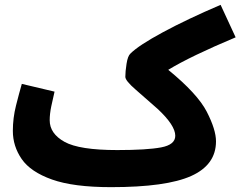

<svg xmlns="http://www.w3.org/2000/svg" viewBox="-20 -751 992 792"><path d="M871 -168Q871 -216 833 -290Q795 -364 674 -463Q766 -519 952 -597L890 -731Q752 -672 652 -618Q552 -564 518 -530Q507 -520 502 -488Q497 -456 497 -434Q497 -418 540.5 -380.5Q584 -343 630 -302Q703 -234 703 -191Q703 -154 644.5 -143Q586 -132 464 -132L438 21Q666 21 768.5 -25Q871 -71 871 -168ZM438 21 484 -11 464 -132Q307 -132 246 -166Q185 -200 185 -255Q185 -281 191.5 -312.5Q198 -344 205 -373L70 -405Q59 -367 46 -315.5Q33 -264 33 -211Q33 -148 69.5 -95Q106 -42 194.5 -10.5Q283 21 438 21Z"/></svg>

Font: Noto Sans Arabic Extra
Style: Regular
Weight: 800
Designer: Nadine Chahine - Monotype Design Team
Foundry: Monotype Imaging Inc.
Version: Version 1.902